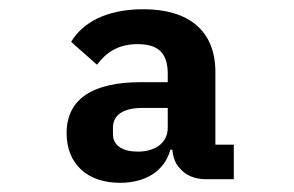

<svg xmlns="http://www.w3.org/2000/svg" viewBox="-20 -730 640 418"><path d="M429 -339.8H489V-415.1H448.9V-573.2C448.9 -664.1 389.9 -709.9 291.9 -709.9C210.9 -709.9 159.1 -680 134.9 -638.8L191.1 -589.1C210.9 -615.1 236.2 -633.9 279.8 -633.9C327.1 -633.9 345.2 -611.9 345.2 -568.9V-551.1H286.9C182.2 -551.1 125 -514.9 125 -440C125 -372.2 171.2 -332 241.1 -332C296.2 -332 338.1 -356.9 350.9 -404.1H355.1C356.9 -387.1 361.9 -372.9 372.2 -362.9C384.9 -348 404.1 -339.8 429 -339.8ZM225.9 -437.9V-452.1C225.9 -480.1 248.9 -495 290.1 -495H345.2V-452.1C345.2 -418 317.1 -399.9 279.8 -399.9C247.2 -399.9 225.9 -413 225.9 -437.9Z"/></svg>

Font: Margiela Mono Bold
Style: Regular
Weight: 700
Designer: Mike Abbink, Paul van der Laan, Pieter van Rosmalen
Foundry: Bold Monday
Version: Version 2.003 2021